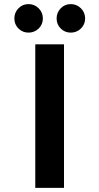

<svg xmlns="http://www.w3.org/2000/svg" viewBox="-20 -916 485 936"><path d="M292 0H152V-700H292ZM50 -826Q50 -855 70 -875.5Q90 -896 119 -896Q148 -896 168.5 -875.5Q189 -855 189 -826Q189 -797 168.5 -777Q148 -757 119 -757Q90 -757 70 -777Q50 -797 50 -826ZM256 -826Q256 -855 276 -875.5Q296 -896 325 -896Q354 -896 374.5 -875.5Q395 -855 395 -826Q395 -797 374.5 -777Q354 -757 325 -757Q296 -757 276 -777Q256 -797 256 -826Z"/></svg>

Font: CAT North
Style: Regular
Weight: 400
Designer: Peter Wiegel
Foundry: Peter Wiegel
Version: Version 1.000